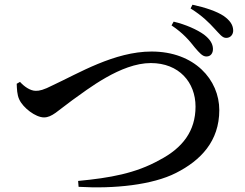

<svg xmlns="http://www.w3.org/2000/svg" viewBox="-20 -826 1040 816"><path d="M808 -624C827 -602 841 -585 858 -586C876 -586 886 -601 885 -620C884 -640 873 -659 847 -679C818 -700 769 -722 718 -734L709 -718C759 -685 786 -652 808 -624ZM891 -705C913 -682 925 -664 942 -665C960 -665 972 -680 971 -698C970 -722 956 -740 931 -758C901 -778 853 -794 798 -806L790 -790C840 -759 870 -728 891 -705ZM65 -478 51 -470C52 -449 52 -424 62 -403C78 -368 131 -327 167 -327C201 -327 225 -355 287 -400C352 -446 493 -558 621 -558C741 -558 811 -476 811 -373C811 -269 756 -197 658 -146C556 -89 448 -70 312 -57L314 -32C465 -23 628 -40 728 -91C833 -144 912 -226 912 -358C912 -487 807 -607 624 -607C466 -607 313 -514 205 -464C164 -443 148 -440 132 -440C108 -440 82 -459 65 -478Z"/></svg>

Font: Noto Serif CJK KR SemiBold
Style: Regular
Weight: 600
Designer: Ryoko NISHIZUKA 西塚涼子 (kana & ideographs); Frank Grießhammer (Latin, Greek & Cyrillic); Wenlong ZHANG 张文龙 (bopomofo); San
Foundry: Adobe
Version: Version 2.001;hotconv 1.1.0;makeotfexe 2.6.0